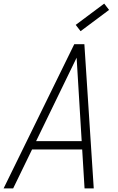

<svg xmlns="http://www.w3.org/2000/svg" viewBox="-36 -1045 656 1065"><path d="M-16 0 376 -800H432L484 0H433L389 -725L37 0ZM120 -216 142 -262H438L440 -216ZM411 -872 384 -907 542 -1025 569 -990Z"/></svg>

Font: Victor Mono Thin
Style: Italic
Weight: 100
Italic angle: -12°
Monospace: yes
Designer: Rune Bjørnerås
Version: Version 1.561;gftools[0.9.30]